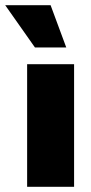

<svg xmlns="http://www.w3.org/2000/svg" viewBox="-58 -716 350 736"><path d="M46 0V-470H226V0ZM76 -534 -38 -696H136L196 -534Z"/></svg>

Font: Celebes Black
Style: Regular
Weight: 900
Designer: Anugrah Pasau
Foundry: Lafontype
Version: Version 1.000; ttfautohint (v1.8.4)